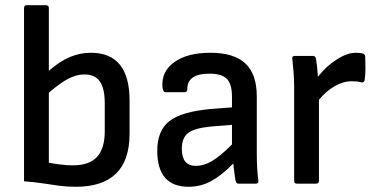

<svg xmlns="http://www.w3.org/2000/svg" viewBox="-20 -703 1433 735"><path d="M270 12Q236 12 206.5 8Q177 4 145 -1Q113 -6 72 -9V-672Q72 -683 82 -683H156Q167 -683 167 -672V-432Q208 -468 247 -484.5Q286 -501 328 -501Q476 -501 476 -318V-191Q476 12 270 12ZM167 -80Q188 -76 213 -73Q238 -70 258 -70Q322 -70 351.5 -102.5Q381 -135 381 -200V-308Q381 -365 362 -391.5Q343 -418 303 -418Q273 -418 242 -402Q211 -386 167 -348Z M702 12Q582 12 582 -126Q582 -203 628.5 -239.5Q675 -276 790 -286L868 -292V-333Q868 -381 848.5 -401Q829 -421 782 -421Q696 -421 697 -361Q697 -350 687 -350H614Q604 -350 602 -369Q597 -429 647 -465Q697 -501 785 -501Q876 -501 919.5 -460Q963 -419 963 -334V-122Q963 -87 964.5 -60Q966 -33 969 -12Q971 0 959 0H894Q887 0 885 -4Q883 -8 881 -14Q880 -21 877.5 -39.5Q875 -58 873 -77Q828 -31 788 -9.5Q748 12 702 12ZM676 -133Q676 -68 730 -68Q759 -68 790 -85.5Q821 -103 868 -150V-225L791 -219Q726 -213 701 -194.5Q676 -176 676 -133Z M1116 0Q1106 0 1106 -11V-369Q1106 -397 1104 -424Q1102 -451 1099 -478Q1097 -489 1109 -489H1177Q1187 -489 1189 -480Q1192 -464 1194 -445Q1196 -426 1197 -409Q1228 -449 1268.5 -475Q1309 -501 1342 -501Q1360 -501 1369 -498Q1377 -496 1378 -487Q1379 -465 1379 -441.5Q1379 -418 1376 -397Q1374 -385 1362 -388Q1348 -392 1327 -392Q1294 -392 1261 -373Q1228 -354 1201 -321V-11Q1201 0 1190 0Z"/></svg>

Font: Sofia Sans Medium
Style: Regular
Weight: 500
Designer: Botio Nikoltchev, Ani Petrova
Foundry: lettersoup
Version: Version 4.101; ttfautohint (v1.8.4.7-5d5b)